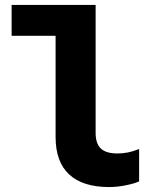

<svg xmlns="http://www.w3.org/2000/svg" viewBox="-20 -747 640 777"><path d="M422 10Q315 10 260 -41Q205 -92 205 -192V-602H27V-727H367V-209Q367 -166 388 -146Q409 -126 455 -126Q477 -126 497.5 -130Q518 -134 543 -144V-13Q527 -5 491 2.5Q455 10 422 10Z"/></svg>

Font: Red Hat Mono
Style: Regular
Weight: 300
Monospace: yes
Designer: Pentagram, MCKL
Foundry: Pentagram, MCKL
Version: Version 1.023